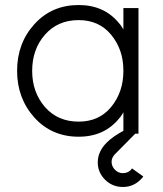

<svg xmlns="http://www.w3.org/2000/svg" viewBox="-20 -532 648 764"><path d="M550 170 505 138Q503 142 501 144Q488 157 469 157Q451 157 438 144Q424 130 424 112Q424 95 438 81L530 -12H472Q429 11 405 35Q369 71 369 114Q369 154 398 183Q427 212 469 212Q510 212 539 183Q542 180 545 177Q548 174 550 170ZM471 -500V-415Q467 -421 463.5 -427Q460 -433 455 -438Q396 -512 293 -512Q186 -512 117 -436Q48 -360 48 -250Q48 -141 117 -64Q186 12 293 12Q396 12 455 -62Q460 -67 463.5 -73Q467 -79 471 -85V0H531V-500ZM293 -452Q374 -452 422 -394Q446 -365 458.5 -329.5Q471 -294 471 -250Q471 -207 458.5 -171Q446 -135 422 -106Q374 -48 293 -48Q210 -48 159 -106Q108 -165 108 -250Q108 -336 159 -394Q210 -452 293 -452Z"/></svg>

Font: Unageo Variable
Style: Regular
Weight: 300
Designer: Richard Sepsi
Foundry: Richard Sepsi
Version: Version 2.200